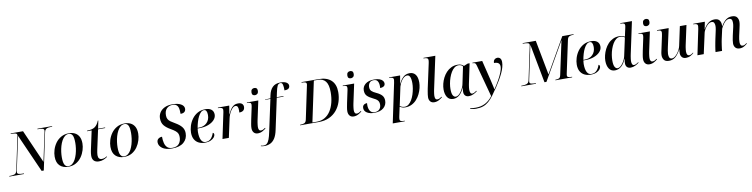

<svg xmlns="http://www.w3.org/2000/svg" viewBox="-36 -1885 12698 3241"><g transform="rotate(-10 6313.5 -265.0)"><path d="M-21 0 -19 -10H0Q40 -10 71 -21Q102 -32 112 -79L230 -636Q232 -643 233.5 -652Q235 -661 235 -666Q235 -690 210 -697Q185 -704 146 -704H127L129 -714H340L590 -145L695 -637Q696 -644 697.5 -652Q699 -660 699 -665Q699 -689 672 -696.5Q645 -704 602 -704H585L587 -714H839L837 -704H817Q791 -704 768 -700Q745 -696 728 -681.5Q711 -667 704 -635L570 0H533L244 -651L121 -78Q117 -60 117 -49Q117 -24 146 -17Q175 -10 220 -10H232L230 0Z M989 10Q901 10 846 -41.5Q791 -93 791 -198Q791 -254 809.5 -314.5Q828 -375 865.5 -427.5Q903 -480 961 -513Q1019 -546 1097 -546Q1151 -546 1195 -525Q1239 -504 1265.5 -458Q1292 -412 1292 -338Q1292 -285 1274 -224.5Q1256 -164 1219 -110.5Q1182 -57 1125 -23.5Q1068 10 989 10ZM991 0Q1030 0 1060.5 -24Q1091 -48 1112.5 -88.5Q1134 -129 1148 -177.5Q1162 -226 1168.5 -275.5Q1175 -325 1175 -368Q1175 -461 1154.5 -498.5Q1134 -536 1091 -536Q1053 -536 1023 -511.5Q993 -487 971 -446.5Q949 -406 935 -357.5Q921 -309 914.5 -259.5Q908 -210 908 -168Q908 -76 930 -38Q952 0 991 0Z M1515 10Q1460 10 1430.5 -19Q1401 -48 1401 -106Q1401 -126 1404 -148.5Q1407 -171 1411 -191L1483 -526H1405L1407 -536Q1492 -536 1538.5 -567Q1585 -598 1614 -671H1623L1595 -536H1716L1714 -526H1593L1520 -190Q1515 -166 1511 -140.5Q1507 -115 1507 -98Q1507 -22 1571 -22Q1593 -22 1616 -30.5Q1639 -39 1657 -51L1662 -42Q1629 -18 1593.5 -4Q1558 10 1515 10Z M1945 10Q1857 10 1802 -41.5Q1747 -93 1747 -198Q1747 -254 1765.5 -314.5Q1784 -375 1821.5 -427.5Q1859 -480 1917 -513Q1975 -546 2053 -546Q2107 -546 2151 -525Q2195 -504 2221.5 -458Q2248 -412 2248 -338Q2248 -285 2230 -224.5Q2212 -164 2175 -110.5Q2138 -57 2081 -23.5Q2024 10 1945 10ZM1947 0Q1986 0 2016.5 -24Q2047 -48 2068.5 -88.5Q2090 -129 2104 -177.5Q2118 -226 2124.5 -275.5Q2131 -325 2131 -368Q2131 -461 2110.5 -498.5Q2090 -536 2047 -536Q2009 -536 1979 -511.5Q1949 -487 1927 -446.5Q1905 -406 1891 -357.5Q1877 -309 1870.5 -259.5Q1864 -210 1864 -168Q1864 -76 1886 -38Q1908 0 1947 0Z M2770 10Q2659 10 2601.5 -32.5Q2544 -75 2544 -134Q2544 -175 2571 -195Q2598 -215 2634 -215Q2634 -155 2646 -106.5Q2658 -58 2688.5 -29Q2719 0 2774 0Q2854 0 2890.5 -45Q2927 -90 2927 -159Q2927 -191 2917.5 -215.5Q2908 -240 2880 -264Q2852 -288 2799 -318Q2731 -356 2692.5 -402.5Q2654 -449 2654 -525Q2654 -579 2682 -624Q2710 -669 2765 -696.5Q2820 -724 2902 -724Q2995 -724 3047.5 -693.5Q3100 -663 3100 -615Q3100 -581 3078.5 -561Q3057 -541 3010 -541Q3010 -572 3007.5 -603Q3005 -634 2995 -659Q2985 -684 2963 -699Q2941 -714 2902 -714Q2842 -714 2802 -675Q2762 -636 2762 -558Q2762 -519 2776.5 -493Q2791 -467 2820 -446.5Q2849 -426 2891 -402Q2966 -359 3002 -313.5Q3038 -268 3038 -206Q3038 -109 2969.5 -49.5Q2901 10 2770 10Z M3331 10Q3273 10 3227 -12.5Q3181 -35 3154.5 -81Q3128 -127 3128 -197Q3128 -251 3146.5 -311.5Q3165 -372 3203 -425.5Q3241 -479 3299 -512.5Q3357 -546 3436 -546Q3502 -546 3538.5 -515.5Q3575 -485 3575 -430Q3575 -381 3537.5 -339.5Q3500 -298 3434 -273Q3368 -248 3285 -248H3250Q3245 -218 3245 -188Q3245 -96 3270.5 -48Q3296 0 3344 0Q3402 0 3436.5 -36.5Q3471 -73 3489 -131Q3510 -125 3510 -98Q3510 -77 3491 -52Q3472 -27 3432.5 -8.5Q3393 10 3331 10ZM3276 -258Q3360 -258 3411 -309Q3462 -360 3462 -442Q3462 -534 3409 -534Q3380 -534 3355.5 -510.5Q3331 -487 3310.5 -447.5Q3290 -408 3275.5 -358.5Q3261 -309 3252 -258Z M3725 -436Q3728 -450 3729.5 -463Q3731 -476 3731 -482Q3731 -509 3708.5 -517.5Q3686 -526 3658 -526H3647L3649 -536H3843L3819 -388H3822Q3841 -434 3864 -469.5Q3887 -505 3918.5 -525.5Q3950 -546 3996 -546Q4041 -546 4063 -525.5Q4085 -505 4085 -473Q4085 -433 4061 -412Q4037 -391 3990 -391Q3991 -402 3991.5 -411.5Q3992 -421 3992 -430Q3992 -470 3980.5 -490.5Q3969 -511 3942 -511Q3921 -511 3901 -493.5Q3881 -476 3863 -448Q3845 -420 3832 -388.5Q3819 -357 3813 -330L3742 0H3633Z M4303 -633Q4280 -633 4265.5 -645.5Q4251 -658 4251 -686Q4251 -722 4267.5 -738.5Q4284 -755 4310 -755Q4331 -755 4346.5 -743.5Q4362 -732 4362 -702Q4362 -663 4343.5 -648Q4325 -633 4303 -633ZM4239 10Q4195 10 4170.5 -18.5Q4146 -47 4146 -95Q4146 -126 4153.5 -165.5Q4161 -205 4167 -237L4213 -453Q4217 -472 4217 -485Q4217 -511 4201.5 -518.5Q4186 -526 4158 -526H4144L4146 -536H4341L4270 -204Q4267 -191 4264 -170.5Q4261 -150 4258.5 -129.5Q4256 -109 4256 -96Q4256 -29 4297 -29Q4319 -29 4337.5 -38.5Q4356 -48 4373 -61L4379 -52Q4357 -31 4319.5 -10.5Q4282 10 4239 10Z M4309 240Q4294 240 4277 237.5Q4260 235 4250 232L4252 222Q4261 225 4274 227Q4287 229 4298 229Q4333 229 4356 208.5Q4379 188 4396.5 142Q4414 96 4430 18L4547 -526H4455L4456 -532L4548 -536L4559 -587Q4577 -675 4625.5 -722.5Q4674 -770 4761 -770Q4829 -770 4863.5 -748Q4898 -726 4898 -692Q4898 -626 4806 -626Q4807 -684 4798.5 -722Q4790 -760 4760 -760Q4725 -760 4707.5 -726Q4690 -692 4673 -609L4658 -536H4773L4771 -526H4656L4543 3Q4524 96 4489.5 147.5Q4455 199 4409 219.5Q4363 240 4309 240Z M4963 0 4966 -10H4979Q5012 -10 5039 -22Q5066 -34 5075 -79L5192 -635Q5194 -643 5195.5 -651.5Q5197 -660 5197 -666Q5197 -691 5175 -697.5Q5153 -704 5125 -704H5112L5114 -714H5405Q5545 -714 5620 -644.5Q5695 -575 5695 -442Q5695 -355 5669.5 -275.5Q5644 -196 5592.5 -134Q5541 -72 5464 -36Q5387 0 5284 0ZM5251 -11Q5329 -11 5388.5 -45.5Q5448 -80 5488 -142Q5528 -204 5548.5 -286Q5569 -368 5569 -463Q5569 -589 5524.5 -646.5Q5480 -704 5392 -704H5323L5176 -11Z M5946 -633Q5923 -633 5908.5 -645.5Q5894 -658 5894 -686Q5894 -722 5910.5 -738.5Q5927 -755 5953 -755Q5974 -755 5989.5 -743.5Q6005 -732 6005 -702Q6005 -663 5986.5 -648Q5968 -633 5946 -633ZM5882 10Q5838 10 5813.5 -18.5Q5789 -47 5789 -95Q5789 -126 5796.5 -165.5Q5804 -205 5810 -237L5856 -453Q5860 -472 5860 -485Q5860 -511 5844.5 -518.5Q5829 -526 5801 -526H5787L5789 -536H5984L5913 -204Q5910 -191 5907 -170.5Q5904 -150 5901.5 -129.5Q5899 -109 5899 -96Q5899 -29 5940 -29Q5962 -29 5980.5 -38.5Q5999 -48 6016 -61L6022 -52Q6000 -31 5962.5 -10.5Q5925 10 5882 10Z M6233 10Q6157 10 6109.5 -20Q6062 -50 6062 -102Q6062 -130 6074.5 -145.5Q6087 -161 6105.5 -167Q6124 -173 6141 -173Q6141 -165 6140 -156.5Q6139 -148 6139 -140Q6139 -78 6164 -39Q6189 0 6242 0Q6295 0 6324.5 -30.5Q6354 -61 6354 -112Q6354 -158 6330 -184.5Q6306 -211 6250 -236Q6192 -263 6158 -297Q6124 -331 6124 -392Q6124 -459 6177.5 -502Q6231 -545 6326 -545Q6385 -545 6421 -531Q6457 -517 6473.5 -495.5Q6490 -474 6490 -451Q6490 -417 6465.5 -401Q6441 -385 6403 -385Q6404 -394 6404.5 -402.5Q6405 -411 6405 -419Q6405 -470 6385.5 -502.5Q6366 -535 6319 -535Q6267 -535 6244.5 -504Q6222 -473 6222 -433Q6222 -388 6247 -363.5Q6272 -339 6326 -315Q6386 -288 6418 -253Q6450 -218 6450 -161Q6450 -87 6394.5 -38.5Q6339 10 6233 10Z M6650 -430Q6658 -469 6658 -481Q6658 -509 6640 -517.5Q6622 -526 6593 -526H6582L6584 -536H6772L6747 -397H6750Q6779 -460 6823 -503Q6867 -546 6937 -546Q6999 -546 7034.5 -500.5Q7070 -455 7070 -365Q7070 -321 7058 -270Q7046 -219 7022 -169.5Q6998 -120 6962 -79.5Q6926 -39 6877 -14.5Q6828 10 6767 10Q6737 10 6714.5 2.5Q6692 -5 6673 -19Q6669 -4 6667 7Q6665 18 6661 35L6640 133Q6638 140 6635 158Q6632 176 6632 186Q6632 215 6651 222.5Q6670 230 6698 230H6717L6715 240H6509ZM6758 -2Q6795 -2 6825.5 -26Q6856 -50 6880 -90.5Q6904 -131 6920 -180Q6936 -229 6944.5 -279.5Q6953 -330 6953 -373Q6953 -411 6947.5 -443Q6942 -475 6927.5 -495Q6913 -515 6886 -515Q6860 -515 6836.5 -497.5Q6813 -480 6794 -453.5Q6775 -427 6762 -398.5Q6749 -370 6744 -349L6676 -30Q6687 -21 6706.5 -11.5Q6726 -2 6758 -2Z M7264 10Q7219 10 7195.5 -18Q7172 -46 7172 -89Q7172 -108 7175.5 -135Q7179 -162 7184 -189.5Q7189 -217 7193 -238L7284 -659Q7287 -673 7288.5 -686.5Q7290 -700 7290 -705Q7290 -733 7271.5 -741.5Q7253 -750 7224 -750H7210L7212 -760H7415L7296 -204Q7293 -191 7289.5 -170.5Q7286 -150 7283.5 -129.5Q7281 -109 7281 -96Q7281 -63 7290.5 -46Q7300 -29 7325 -29Q7342 -29 7361.5 -38.5Q7381 -48 7399 -61L7404 -52Q7382 -32 7344.5 -11Q7307 10 7264 10Z M7589 10Q7520 10 7486.5 -41.5Q7453 -93 7453 -175Q7453 -221 7465.5 -272Q7478 -323 7502.5 -371.5Q7527 -420 7563.5 -459.5Q7600 -499 7648.5 -522.5Q7697 -546 7757 -546Q7797 -546 7820.5 -535Q7844 -524 7862 -507L7929 -535H7963L7894 -208Q7891 -195 7887.5 -175Q7884 -155 7881.5 -133.5Q7879 -112 7879 -98Q7879 -23 7919 -23Q7937 -23 7955.5 -33Q7974 -43 7995 -58L8001 -50Q7977 -29 7937 -9.5Q7897 10 7855 10Q7817 10 7794 -12.5Q7771 -35 7771 -77Q7771 -99 7773 -116.5Q7775 -134 7779 -156H7778Q7709 10 7589 10ZM7636 -20Q7662 -20 7686 -39.5Q7710 -59 7730 -88.5Q7750 -118 7764 -150.5Q7778 -183 7783 -209L7844 -502Q7834 -518 7814.5 -526Q7795 -534 7773 -534Q7733 -534 7701 -509.5Q7669 -485 7644.5 -444Q7620 -403 7603 -353.5Q7586 -304 7577.5 -254.5Q7569 -205 7569 -163Q7569 -84 7588.5 -52Q7608 -20 7636 -20Z M7939 240Q7910 240 7883.5 234.5Q7857 229 7838 220L7841 210Q7854 214 7876 218Q7898 222 7936 222Q8029 222 8100.5 184Q8172 146 8225 74L8077 -473Q8069 -503 8058 -514.5Q8047 -526 8020 -526H8010L8012 -536H8179L8249 -250Q8254 -231 8261.5 -199.5Q8269 -168 8276.5 -134Q8284 -100 8290.5 -72Q8297 -44 8299 -30H8301Q8345 -95 8383 -162Q8421 -229 8445 -288.5Q8469 -348 8469 -391Q8469 -429 8445.5 -448.5Q8422 -468 8369 -468Q8369 -506 8389.5 -525.5Q8410 -545 8437 -545Q8470 -545 8488.5 -523.5Q8507 -502 8507 -460Q8507 -381 8459.5 -279Q8412 -177 8334 -60Q8283 16 8241 72.5Q8199 129 8156 166Q8113 203 8061.5 221.5Q8010 240 7939 240Z M8755 0 8757 -10H8776Q8816 -10 8848.5 -21Q8881 -32 8892 -75L9011 -636Q9016 -655 9016 -666Q9016 -690 8989.5 -697Q8963 -704 8922 -704H8903L8905 -714H9129L9242 -119L9583 -714H9777L9775 -704H9762Q9729 -704 9702 -692Q9675 -680 9666 -635L9547 -77Q9546 -70 9544.5 -61.5Q9543 -53 9543 -48Q9543 -24 9563.5 -17Q9584 -10 9615 -10H9628L9626 0H9339L9341 -10H9347Q9382 -10 9404 -21Q9426 -32 9434 -72L9558 -650L9186 0H9152L9027 -663L8903 -77Q8899 -62 8899 -50Q8899 -24 8925.5 -17Q8952 -10 8996 -10H9008L9006 0Z M9943 10Q9885 10 9839 -12.5Q9793 -35 9766.5 -81Q9740 -127 9740 -197Q9740 -251 9758.5 -311.5Q9777 -372 9815 -425.5Q9853 -479 9911 -512.5Q9969 -546 10048 -546Q10114 -546 10150.5 -515.5Q10187 -485 10187 -430Q10187 -381 10149.5 -339.5Q10112 -298 10046 -273Q9980 -248 9897 -248H9862Q9857 -218 9857 -188Q9857 -96 9882.5 -48Q9908 0 9956 0Q10014 0 10048.5 -36.5Q10083 -73 10101 -131Q10122 -125 10122 -98Q10122 -77 10103 -52Q10084 -27 10044.5 -8.5Q10005 10 9943 10ZM9888 -258Q9972 -258 10023 -309Q10074 -360 10074 -442Q10074 -534 10021 -534Q9992 -534 9967.5 -510.5Q9943 -487 9922.5 -447.5Q9902 -408 9887.5 -358.5Q9873 -309 9864 -258Z M10360 10Q10294 10 10260 -41.5Q10226 -93 10226 -177Q10226 -221 10238.5 -272Q10251 -323 10275 -371.5Q10299 -420 10335 -459.5Q10371 -499 10419.5 -522.5Q10468 -546 10528 -546Q10557 -546 10581 -539.5Q10605 -533 10624 -523Q10626 -536 10629 -550.5Q10632 -565 10635 -579L10653 -660Q10656 -674 10658.5 -686.5Q10661 -699 10661 -710Q10661 -734 10644 -742Q10627 -750 10598 -750H10584L10586 -760H10785L10668 -212Q10665 -200 10661.5 -178Q10658 -156 10655 -134Q10652 -112 10652 -98Q10652 -24 10693 -24Q10710 -24 10730.5 -34.5Q10751 -45 10769 -58L10774 -50Q10750 -29 10710 -9.5Q10670 10 10629 10Q10590 10 10567.5 -12.5Q10545 -35 10545 -76Q10545 -111 10554 -156H10551Q10517 -72 10468.5 -31Q10420 10 10360 10ZM10409 -19Q10433 -19 10455.5 -36Q10478 -53 10498 -80.5Q10518 -108 10532.5 -139Q10547 -170 10553 -199L10620 -509Q10607 -519 10586.5 -526.5Q10566 -534 10543 -534Q10504 -534 10472.5 -509.5Q10441 -485 10417 -445Q10393 -405 10376 -355.5Q10359 -306 10351 -255.5Q10343 -205 10343 -161Q10343 -85 10362 -52Q10381 -19 10409 -19Z M11015 -633Q10992 -633 10977.5 -645.5Q10963 -658 10963 -686Q10963 -722 10979.5 -738.5Q10996 -755 11022 -755Q11043 -755 11058.5 -743.5Q11074 -732 11074 -702Q11074 -663 11055.5 -648Q11037 -633 11015 -633ZM10951 10Q10907 10 10882.5 -18.5Q10858 -47 10858 -95Q10858 -126 10865.5 -165.5Q10873 -205 10879 -237L10925 -453Q10929 -472 10929 -485Q10929 -511 10913.5 -518.5Q10898 -526 10870 -526H10856L10858 -536H11053L10982 -204Q10979 -191 10976 -170.5Q10973 -150 10970.5 -129.5Q10968 -109 10968 -96Q10968 -29 11009 -29Q11031 -29 11049.5 -38.5Q11068 -48 11085 -61L11091 -52Q11069 -31 11031.5 -10.5Q10994 10 10951 10Z M11577 10Q11531 10 11508 -18Q11485 -46 11485 -85Q11485 -96 11486.5 -114.5Q11488 -133 11490 -148H11486Q11449 -77 11402.5 -34Q11356 9 11286 9Q11225 9 11201 -24.5Q11177 -58 11177 -102Q11177 -127 11183 -157Q11189 -187 11195 -212L11240 -422Q11243 -438 11246 -456Q11249 -474 11249 -482Q11249 -510 11230.5 -518Q11212 -526 11184 -526H11173L11175 -536H11375L11307 -226Q11301 -199 11294.5 -163Q11288 -127 11288 -106Q11288 -67 11299.5 -44.5Q11311 -22 11343 -22Q11366 -22 11390.5 -40Q11415 -58 11437 -86.5Q11459 -115 11475 -147.5Q11491 -180 11497 -209L11567 -536H11680L11608 -202Q11605 -190 11602 -170Q11599 -150 11596.5 -129.5Q11594 -109 11594 -96Q11594 -24 11637 -24Q11654 -24 11671 -32.5Q11688 -41 11707 -57L11712 -50Q11690 -28 11655 -9Q11620 10 11577 10Z M12498 10Q12450 10 12425 -18.5Q12400 -47 12400 -92Q12400 -117 12405 -148Q12410 -179 12419 -222L12439 -310Q12444 -330 12452 -367Q12460 -404 12460 -435Q12460 -450 12457.5 -468Q12455 -486 12443.5 -499Q12432 -512 12404 -512Q12379 -512 12356 -495.5Q12333 -479 12314 -454.5Q12295 -430 12282 -406.5Q12269 -383 12263 -369L12226 -202Q12222 -185 12217 -157Q12212 -129 12207.5 -97.5Q12203 -66 12199.5 -39.5Q12196 -13 12196 0H12084Q12085 -14 12088.5 -41.5Q12092 -69 12098 -102.5Q12104 -136 12110 -168Q12116 -200 12121 -223L12140 -310Q12146 -335 12153 -371Q12160 -407 12160 -435Q12160 -463 12149.5 -487Q12139 -511 12103 -511Q12077 -511 12053 -493Q12029 -475 12009 -448.5Q11989 -422 11976 -396Q11963 -370 11960 -355L11882 0H11774L11865 -436Q11871 -467 11871 -482Q11871 -509 11852.5 -517.5Q11834 -526 11806 -526H11795L11797 -536H11995L11970 -411H11972Q12013 -480 12058 -513Q12103 -546 12161 -546Q12221 -546 12245.5 -512.5Q12270 -479 12270 -434Q12270 -428 12269.5 -421.5Q12269 -415 12269 -409H12271Q12311 -477 12355 -511.5Q12399 -546 12460 -546Q12521 -546 12545.5 -513Q12570 -480 12570 -435Q12570 -410 12564 -379.5Q12558 -349 12552 -323L12524 -197Q12518 -170 12514.5 -143.5Q12511 -117 12511 -95Q12511 -27 12556 -27Q12574 -27 12591.5 -36Q12609 -45 12625 -58L12631 -50Q12607 -29 12574.5 -9.5Q12542 10 12498 10Z"/></g></svg>

Font: Noto Serif Display Medium
Style: Italic
Weight: 500
Italic angle: -12°
Designer: Monotype Design Team
Foundry: Monotype Imaging Inc.
Version: Version 2.009